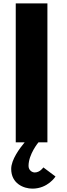

<svg xmlns="http://www.w3.org/2000/svg" viewBox="-20 -845 396 1140"><path d="M261.5 -825H73.5V0H126.5C96.5 36 46.5 103 46.5 158C46.5 245 120.5 275 172.5 275C264.5 275 309.5 203 309.5 203L237.5 149C237.5 149 217.5 179 186.5 179C169.5 179 149.5 165 149.5 140C149.5 70 208.5 0 208.5 0H261.5Z"/></svg>

Font: Sztylet
Style: Bd
Weight: 700
Foundry: Cannot Into Space Fonts, PlusOne Fonts
Version: Version 0.12